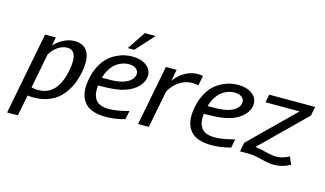

<svg xmlns="http://www.w3.org/2000/svg" viewBox="-104 -1100 2764 1632"><g transform="rotate(15 1277.5 -284.0)"><path d="M564 -303.2Q554.7 -256.3 539.3 -214.1Q523.9 -171.9 496.1 -129.4Q468.3 -86.9 432.1 -56.4Q396 -25.9 342.3 -6.8Q288.6 12.2 224.6 12.2Q197.3 12.2 168.5 8.8L132.3 192.9H37.6L178.2 -529.8H272.9L258.3 -455.6Q295.9 -495.6 342.3 -518.8Q388.7 -542 438.5 -542Q459 -542 477.1 -537.8Q495.1 -533.7 513.2 -523.2Q531.2 -512.7 544.2 -495.8Q557.1 -479 565.2 -451.7Q573.2 -424.3 573.2 -388.7Q573.2 -351.1 564 -303.2ZM242.7 -59.1Q412.1 -59.1 456.5 -290Q465.3 -334.5 465.3 -372.1Q465.3 -471.2 390.6 -471.2Q348.1 -471.2 308.3 -443.8Q268.6 -416.5 242.7 -373L183.1 -66.4Q211.4 -59.1 242.7 -59.1Z M1088.9 -761.2 943.8 -601.1H886.7L994.1 -761.2ZM946.3 -542Q1019 -542 1066.2 -508.3Q1113.3 -474.6 1113.3 -419.9Q1113.3 -368.2 1071.5 -322.5Q1029.8 -276.9 956.1 -252.9Q883.3 -229 746.6 -229H724.6Q722.7 -211.4 722.7 -192.4Q722.7 -159.7 731.2 -135.3Q739.7 -110.8 752.9 -96.4Q766.1 -82 785.6 -73.5Q805.2 -64.9 823.7 -62Q842.3 -59.1 864.3 -59.1Q935.5 -59.1 1039.1 -87.9L1024.4 -12.2Q941.4 12.2 854.5 12.2Q791 12.2 745.1 -3.4Q699.2 -19 674.3 -47.1Q649.4 -75.2 638.2 -108.9Q627 -142.6 627 -184.6Q627 -218.3 635.3 -263.2Q647.9 -327.1 674.3 -377.4Q700.7 -427.7 732.7 -458Q764.6 -488.3 803.5 -507.8Q842.3 -527.3 877 -534.7Q911.6 -542 946.3 -542ZM927.7 -316.9Q970.7 -331.5 994.1 -356.4Q1017.6 -381.3 1017.6 -409.7Q1017.6 -437.5 994.1 -454.3Q970.7 -471.2 933.6 -471.2Q915 -471.2 896.7 -467.8Q878.4 -464.4 854.5 -453.1Q830.6 -441.9 810.3 -424.1Q790 -406.2 770.5 -374.5Q751 -342.8 739.3 -300.8H760.7Q800.3 -300.8 821.5 -301.3Q842.8 -301.8 873.8 -305.7Q904.8 -309.6 927.7 -316.9Z M1548.3 -450.2Q1516.6 -457 1493.7 -457Q1433.6 -457 1380.1 -421.1Q1326.7 -385.3 1296.9 -328.1L1232.9 0H1138.2L1241.2 -529.8H1335.9L1316.4 -429.2Q1355.5 -481.4 1407.7 -511.7Q1460 -542 1519.5 -542Q1547.4 -542 1565.4 -538.1Z M1877 -542Q1949.7 -542 1996.8 -508.3Q2043.9 -474.6 2043.9 -419.9Q2043.9 -368.2 2002.2 -322.5Q1960.4 -276.9 1886.7 -252.9Q1814 -229 1677.2 -229H1655.3Q1653.3 -211.4 1653.3 -192.4Q1653.3 -159.7 1661.9 -135.3Q1670.4 -110.8 1683.6 -96.4Q1696.8 -82 1716.3 -73.5Q1735.8 -64.9 1754.4 -62Q1772.9 -59.1 1794.9 -59.1Q1866.2 -59.1 1969.7 -87.9L1955.1 -12.2Q1872.1 12.2 1785.2 12.2Q1721.7 12.2 1675.8 -3.4Q1629.9 -19 1605 -47.1Q1580.1 -75.2 1568.8 -108.9Q1557.6 -142.6 1557.6 -184.6Q1557.6 -218.3 1565.9 -263.2Q1578.6 -327.1 1605 -377.4Q1631.3 -427.7 1663.3 -458Q1695.3 -488.3 1734.1 -507.8Q1772.9 -527.3 1807.6 -534.7Q1842.3 -542 1877 -542ZM1858.4 -316.9Q1901.4 -331.5 1924.8 -356.4Q1948.2 -381.3 1948.2 -409.7Q1948.2 -437.5 1924.8 -454.3Q1901.4 -471.2 1864.3 -471.2Q1845.7 -471.2 1827.4 -467.8Q1809.1 -464.4 1785.2 -453.1Q1761.2 -441.9 1741 -424.1Q1720.7 -406.2 1701.2 -374.5Q1681.6 -342.8 1669.9 -300.8H1691.4Q1731 -300.8 1752.2 -301.3Q1773.4 -301.8 1804.4 -305.7Q1835.4 -309.6 1858.4 -316.9Z M2484.9 -2Q2417.5 36.1 2340.8 36.1Q2299.3 36.1 2227.5 18.1Q2155.8 0 2118.7 0H2035.6L2051.3 -80.1L2437 -459H2136.7L2150.9 -529.8H2554.7L2539.1 -450.2L2152.3 -70.3Q2183.1 -67.9 2245.6 -52Q2308.1 -36.1 2341.8 -36.1Q2399.4 -36.1 2456.1 -68.8Z"/></g></svg>

Font: Aurulent Sans
Style: Italic
Weight: 400
Italic angle: -11°
Version: Version 2007.05.04